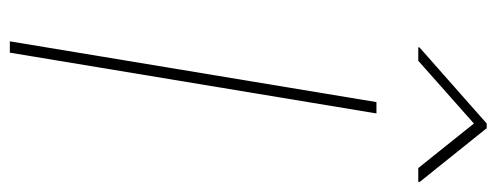

<svg xmlns="http://www.w3.org/2000/svg" viewBox="-322 -664 986 381"><g transform="rotate(90 170.5 -473.0)"><path d="M204.6 -727.5 84 0H61.5L182.1 -727.5ZM100.1 -810.5H73.2L73.7 -813L224.6 -946.3H233.9L340.8 -813L340.3 -810.5H313L224.6 -920.9Z"/></g></svg>

Font: Inter 18pt Thin
Style: Italic
Weight: 250
Italic angle: -9.3988°
Version: Version 4.001;git-66647c0bb